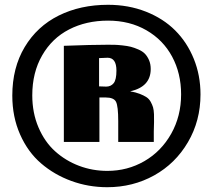

<svg xmlns="http://www.w3.org/2000/svg" viewBox="-20 -760 878 793"><path d="M422.9 13.2Q345.2 13.2 274.9 -12.5Q204.6 -38.1 149.9 -85Q95.2 -131.8 63 -204.6Q30.8 -277.3 30.8 -365.2Q30.8 -480 82 -565.7Q133.3 -651.4 222.7 -695.8Q312 -740.2 426.3 -740.2Q510.7 -740.2 582.5 -711.9Q654.3 -683.6 703.6 -634.3Q752.9 -585 780.5 -516.8Q808.1 -448.7 808.1 -370.1Q808.1 -261.2 756.3 -172.9Q704.6 -84.5 616.7 -35.6Q528.8 13.2 422.9 13.2ZM423.3 -54.2Q506.8 -54.2 576.4 -94.5Q646 -134.8 687 -207.5Q728 -280.3 728 -370.1Q728 -457 690.9 -526.1Q653.8 -595.2 584.7 -635Q515.6 -674.8 426.3 -674.8Q335.9 -674.8 265.4 -638.4Q194.8 -602.1 154.1 -531.2Q113.3 -460.4 113.3 -366.2Q113.3 -293.9 138.9 -233.9Q164.6 -173.8 207.8 -135Q251 -96.2 306.4 -75.2Q361.8 -54.2 423.3 -54.2ZM390.6 -173.8H243.7V-570.8Q359.9 -575.2 422.4 -575.2Q440.4 -575.2 452.9 -575Q465.3 -574.7 485.8 -572.5Q506.3 -570.3 520.5 -566.7Q534.7 -563 551.5 -555.7Q568.4 -548.3 578.4 -538.1Q588.4 -527.8 595.5 -511.7Q602.5 -495.6 602.5 -475.1Q602.5 -401.4 517.6 -382.8Q540.5 -378.9 557.4 -372.3Q574.2 -365.7 585 -358.6Q595.7 -351.6 602.3 -339.6Q608.9 -327.6 612.1 -316.9Q615.2 -306.2 616 -288.3Q616.7 -270.5 616.2 -255.9Q615.7 -241.2 615.2 -217Q614.7 -192.9 615.2 -173.8H468.3V-259.3Q468.3 -321.3 459.2 -339.4Q450.2 -357.4 416.5 -357.4H390.6ZM389.2 -520V-403.3Q406.7 -402.3 418.5 -402.3Q438 -402.3 449.5 -416.5Q460.9 -430.7 460.9 -468.3Q460.9 -521.5 424.3 -521.5Z"/></svg>

Font: Coustard Black
Style: Regular
Weight: 900
Foundry: vernon adams
Version: Version 1.001;